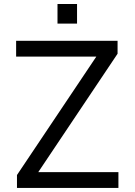

<svg xmlns="http://www.w3.org/2000/svg" viewBox="-20 -929 665 949"><path d="M264.2 -909.1H360.8V-812.5H264.2ZM63.9 0V-63.9L456 -649.1H59.7V-727.3H561.1V-663.4L169 -78.1H565.3V0Z"/></svg>

Font: TID UI
Style: Regular
Weight: 400
Designer: The TID Project Authors
Foundry: Bakken & Bæck
Version: Version 1.001;hotconv 1.0.109;makeotfexe 2.5.65596